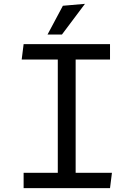

<svg xmlns="http://www.w3.org/2000/svg" viewBox="-20 -980 690 1000"><path d="M103 -750H553V-670H374V-80H563L553 0H103V-80H281V-670H93ZM307.5 -950 422.5 -960 302.5 -800H227.5Z"/></svg>

Font: B612 Mono
Style: Regular
Weight: 400
Version: Version 1.005